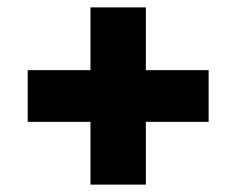

<svg xmlns="http://www.w3.org/2000/svg" viewBox="-20 -590 640 520"><path d="M225 -90V-260H55V-400H225V-570H375V-400H545V-260H375V-90Z"/></svg>

Font: Tiny ExtraBold
Style: Regular
Weight: 800
Designer: Philipp Nurullin, Konstantin Bulenkov
Foundry: JetBrains
Version: Version 2.251; ttfautohint (v1.8.4.7-5d5b)